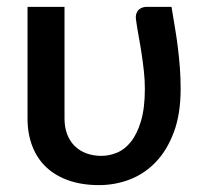

<svg xmlns="http://www.w3.org/2000/svg" viewBox="-20 -530 596 558"><path d="M167.5 -510H60V-185.5C60 -155.8 64.7 -129 74 -105C83.3 -81 96.8 -60.7 114.5 -44C132.2 -27.3 153.9 -14.5 179.8 -5.5C205.6 3.5 235 8 268 8C298.7 8 328.2 2.6 356.8 -8.2C385.2 -19.1 410.5 -35.9 432.5 -58.8C454.5 -81.6 472.1 -110.6 485.2 -145.8C498.4 -180.9 505 -223 505 -272C505 -293.3 504.2 -313.8 502.8 -333.3C501.2 -352.8 499.3 -372.1 497 -391.3C494.7 -410.4 491.8 -429.8 488.5 -449.3C485.2 -468.8 481.8 -489 478.5 -510H405C401.3 -510 397.6 -509.3 393.7 -508C389.9 -506.7 386.5 -504.7 383.5 -502C380.5 -499.3 378.2 -495.7 376.5 -491C374.8 -486.3 374.3 -480.8 375 -474.5C377.3 -457.5 380.1 -440.5 383.2 -423.5C386.4 -406.5 389.2 -389.7 391.7 -373C394.2 -356.3 396.4 -339.6 398.2 -322.8C400.1 -305.9 401 -289 401 -272C401 -234.3 397.2 -203 389.7 -178C382.2 -153 372.5 -133 360.5 -118C348.5 -103 335 -92.4 320 -86.3C305 -80.1 290 -77 275 -77C259 -77 244.4 -79.4 231.2 -84.3C218.1 -89.1 206.7 -96.2 197.2 -105.5C187.7 -114.8 180.4 -126.3 175.2 -139.8C170.1 -153.3 167.5 -168.5 167.5 -185.5Z"/></svg>

Font: Lato Semibold
Style: Regular
Weight: 600
Designer: Lukasz Dziedzic
Foundry: tyPoland Lukasz Dziedzic
Version: Version 2.006; 2014-01-15